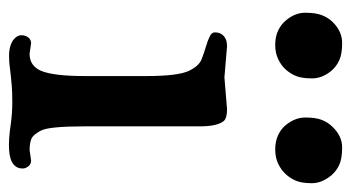

<svg xmlns="http://www.w3.org/2000/svg" viewBox="-200 -594 793 434"><g transform="rotate(90 197.0 -376.5)"><path d="M8.3 0ZM318.8 -46.4 342.3 -49.8Q350.6 -49.8 355.5 -43.5Q360.4 -37.1 360.4 -30.8Q360.4 -24.4 358.2 -19.3Q356 -14.2 350.6 -9.8Q330.6 6.8 259.8 -3.9Q234.9 -7.3 211.4 -7.3Q188 -7.3 173.8 -6.1Q159.7 -4.9 148.4 -3.7Q137.2 -2.4 127.4 -1.2Q117.7 0 105 0Q92.3 0 82.8 -3.2Q73.2 -6.3 68.4 -10.7Q59.1 -18.6 59.1 -27.8Q59.1 -37.1 64.2 -43.5Q69.3 -49.8 77.1 -49.8L101.1 -46.4Q128.4 -46.4 139.6 -72.3Q151.4 -100.6 151.4 -170.9V-311.5Q151.4 -381.3 139.6 -406.7Q128.4 -429.7 112.8 -435.5Q97.2 -441.4 84.5 -445.1Q71.8 -448.7 62.3 -453.4Q52.7 -458 52.7 -464.6Q52.7 -471.2 54.2 -475.3Q55.7 -479.5 59.1 -483.4Q67.4 -492.7 84 -492.7L154.3 -486.8L226.6 -492.7Q247.1 -492.7 253.4 -484.9Q265.1 -470.2 265.1 -431.2V-170.9Q265.1 -90.3 274.7 -72Q284.2 -53.7 294.4 -50Q304.7 -46.4 318.8 -46.4ZM262.2 -625.5Q245.1 -646.5 245.1 -669.7Q245.1 -692.9 250.5 -706.8Q255.9 -720.7 266.1 -731Q287.1 -752.9 312.7 -752.9Q338.4 -752.9 352.3 -746.3Q366.2 -739.7 375.5 -729Q393.6 -707 393.6 -684.6Q393.6 -662.1 388.2 -648.9Q382.8 -635.7 373 -625.2Q363.3 -614.7 349.4 -608.2Q335.4 -601.6 317.1 -601.6Q298.8 -601.6 284.9 -608.2Q271 -614.7 262.2 -625.5ZM25.9 -625.5Q8.3 -646 8.3 -669.4Q8.3 -692.9 13.7 -706.8Q19 -720.7 28.8 -731Q50.3 -752.9 76.2 -752.9Q102.1 -752.9 116 -746.3Q129.9 -739.7 139.2 -729Q156.7 -708 156.7 -685.1Q156.7 -662.1 151.4 -648.9Q146 -635.7 136.5 -625.2Q127 -614.7 113 -608.2Q99.1 -601.6 80.8 -601.6Q62.5 -601.6 48.6 -608.2Q34.7 -614.7 25.9 -625.5Z"/></g></svg>

Font: Stoke
Style: Regular
Weight: 400
Designer: Nicole Fally
Foundry: Nicole Fally
Version: Version 1.002